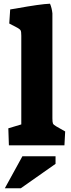

<svg xmlns="http://www.w3.org/2000/svg" viewBox="-20 -785 382 1037"><path d="M25 -92 95 -113V-592Q95 -614 91.5 -620.5Q88 -627 74 -635L30 -658L35 -734Q55 -738 66 -739Q198 -763 250 -765Q260 -742 263 -713V-146Q263 -125 266 -118Q269 -111 283 -103L332 -75L328 0H28ZM101 59H280V100L92 232H6Z"/></svg>

Font: Suez One
Style: Regular
Weight: 400
Designer: Michal Sahar
Foundry: Hagilda
Version: Version 1.001